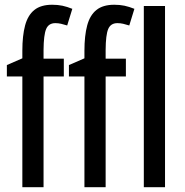

<svg xmlns="http://www.w3.org/2000/svg" viewBox="-20 -785 775 805"><path d="M247.6 -464.4H162.6V0H73.7V-464.4H8.8V-512.2L73.7 -540.5V-572.3Q73.7 -635.3 85.2 -678.2Q96.7 -721.2 124 -743.2Q151.4 -765.1 198.7 -765.1Q222.2 -765.1 241.7 -761Q261.2 -756.8 283.2 -748L261.7 -678.2Q248 -682.6 236.1 -685.3Q224.1 -688 211.9 -688Q184.1 -688 173.6 -663.6Q163.1 -639.2 162.6 -575.7V-539.1H247.6ZM507.8 -464.4H422.9V0H334V-464.4H269V-512.2L334 -540.5V-572.3Q334 -635.3 345.5 -678.2Q356.9 -721.2 384.3 -743.2Q411.6 -765.1 459 -765.1Q482.4 -765.1 502 -761Q521.5 -756.8 543.5 -748L522 -678.2Q508.3 -682.6 496.3 -685.3Q484.4 -688 472.2 -688Q444.3 -688 433.8 -663.6Q423.3 -639.2 422.9 -575.7V-539.1H507.8ZM671.9 0H583V-759.8H671.9Z"/></svg>

Font: Open Sans Condensed Medium
Style: Regular
Weight: 500
Width: 3
Designer: Monotype Design Team
Foundry: Monotype Imaging Inc.
Version: Version 3.000